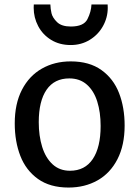

<svg xmlns="http://www.w3.org/2000/svg" viewBox="-20 -843 632 871"><path d="M300.8 -564.5Q385.3 -564.5 439.9 -525.4Q494.6 -486.3 520 -420.9Q545.4 -355.5 545.4 -273.4Q545.4 -184.1 512.7 -120.6Q480 -57.1 422.4 -24.7Q364.7 7.8 291 7.8Q207 7.8 152.3 -31.2Q97.7 -70.3 72.3 -135.7Q46.9 -201.2 46.9 -283.2Q46.9 -372.6 79.6 -435.8Q112.3 -499 169.9 -531.7Q227.5 -564.5 300.8 -564.5ZM294.4 -487.3Q226.6 -487.3 191.2 -435.8Q155.8 -384.3 155.8 -288.6Q155.8 -226.6 171.4 -176.5Q187 -126.5 218.8 -97.4Q250.5 -68.4 297.4 -68.4Q365.2 -68.4 400.9 -121.6Q436.5 -174.8 436.5 -271.5Q436.5 -334 421.1 -382.6Q405.8 -431.2 374 -459.2Q342.3 -487.3 294.4 -487.3ZM208.5 -822.8Q209 -803.2 213.6 -783Q218.3 -762.7 238.8 -742.7Q259.3 -722.7 301.3 -722.7Q359.9 -722.7 376.7 -756.1Q393.6 -789.6 395 -822.8H468.3Q468.8 -817.9 468.8 -807.6Q468.8 -763.7 447.3 -724.9Q425.8 -686 387.5 -662.4Q349.1 -638.7 300.8 -638.7Q250 -638.7 211.9 -662.1Q173.8 -685.5 153.3 -724.4Q132.8 -763.2 132.8 -807.6Q132.8 -817.9 133.3 -822.8Z"/></svg>

Font: Merriweather Sans
Style: Regular
Weight: 400
Designer: Eben Sorkin
Foundry: Eben Sorkin
Version: Version 1.006; ttfautohint (v1.4.1) -l 6 -r 50 -G 0 -x 11 -H